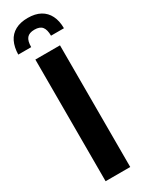

<svg xmlns="http://www.w3.org/2000/svg" viewBox="-275 -1074 838 1107"><g transform="rotate(-30 144.0 -520.0)"><path d="M63 0V-810H227V0ZM-8 -884Q-7 -933 10 -968Q27 -1003 61 -1021.5Q95 -1040 144 -1040Q194 -1040 227.5 -1021.5Q261 -1003 278.5 -968Q296 -933 296 -884H210Q210 -924 195 -943Q180 -962 144 -962Q109 -962 93.5 -943.5Q78 -925 78 -884Z"/></g></svg>

Font: Oswald SemiBold
Style: Regular
Weight: 600
Designer: Vernon Adams
Foundry: Vernon Adams
Version: Version 4.103;gftools[0.9.33.dev8+g029e19f]